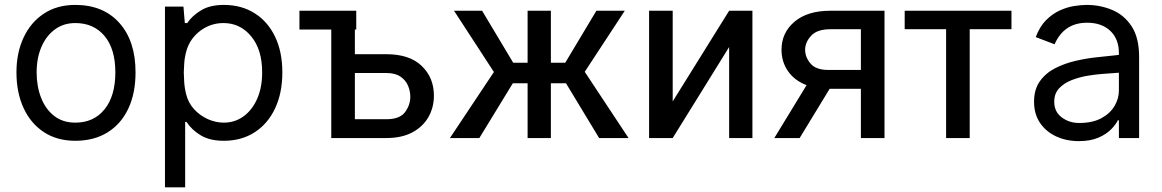

<svg xmlns="http://www.w3.org/2000/svg" viewBox="-20 -573 4822 797"><path d="M292.6 11.4Q216.6 11.4 161.9 -24.7Q107.2 -60.7 77.8 -124.8Q48.3 -188.9 48.3 -272.7Q48.3 -353.7 77.8 -416.9Q107.2 -480.1 161.9 -516.3Q216.6 -552.6 292.6 -552.6Q408.7 -552.6 475.7 -477.6Q542.6 -402.7 542.6 -272.7Q542.6 -185.4 512.4 -121.6Q482.2 -57.9 426.1 -23.3Q370 11.4 292.6 11.4ZM292.6 -63.9Q369.3 -63.9 414.1 -119.3Q458.8 -174.7 458.8 -272.7Q458.8 -369.7 414.1 -423.5Q369.3 -477.3 292.6 -477.3Q243.6 -477.3 207.6 -450.6Q171.5 -424 151.8 -377.8Q132.1 -331.7 132.1 -272.7Q132.1 -214.5 150.6 -167.1Q169 -119.7 204.9 -91.8Q240.8 -63.9 292.6 -63.9Z M664.8 204.5V-545.5H741.5L747.2 -477.3H757.1Q778.4 -508.5 815.3 -530.5Q852.3 -552.6 909.1 -552.6Q982.2 -552.6 1036.9 -518.1Q1091.6 -483.7 1121.8 -420.8Q1152 -358 1152 -272.7Q1152 -186.8 1121.8 -122.9Q1091.6 -58.9 1036.9 -23.8Q982.2 11.4 909.1 11.4Q850.5 11.4 813 -11.4Q775.6 -34.1 754.3 -66.8H748.6V204.5ZM752.8 -181.8Q761.4 -146.3 785.5 -119.9Q809.7 -93.4 842.3 -78.7Q875 -63.9 909.1 -63.9Q954.5 -63.9 990.6 -89.8Q1026.6 -115.8 1047.4 -162.6Q1068.2 -209.5 1068.2 -272.7Q1068.2 -367.5 1022.5 -422.4Q976.9 -477.3 907.7 -477.3Q854.4 -477.3 811.8 -445.5Q769.2 -413.7 754.3 -363.6Q746.4 -335.9 744.7 -309.5Q742.9 -283 742.9 -272.7Q742.9 -262.1 744.5 -234.7Q746.1 -207.4 752.8 -181.8Z M1458.8 -528.4V-450.3H1453.1V-348H1583.8Q1679.7 -348 1730.5 -299.4Q1781.2 -250.7 1781.2 -176.1Q1781.2 -127.1 1758.5 -87.2Q1735.8 -47.2 1691.8 -23.6Q1647.7 0 1583.8 0H1355.1V-450.3H1223V-528.4ZM1453.1 -78.1H1583.8Q1639.2 -78.1 1661.2 -107.4Q1683.2 -136.7 1683.2 -171.9Q1683.2 -194.6 1673.8 -217.2Q1664.4 -239.7 1642.6 -254.8Q1620.7 -269.9 1583.8 -269.9H1453.1Z M2467 0 2329.5 -227.3H2266.7V0H2170.1V-227.3H2108.7L1969.8 0H1847.7L2030.2 -274.1L1864.7 -528.4H1981.2L2110.4 -312.5H2170.1V-528.4H2266.7V-312.5H2326.3L2455.6 -528.4H2573.5L2407.3 -274.9L2589.1 0Z M2772.4 -152 3006.7 -528.4H3103.3V0H3006.7V-377.8L2772.4 0H2674.4V-528.4H2772.4Z M3427.2 -528.4H3651.6V0H3553.6V-204.5H3424L3299.4 0H3194.2L3328.1 -219.5Q3278.1 -238.6 3251.1 -277.5Q3224.1 -316.4 3224.1 -366.5Q3224.1 -436.8 3277.7 -482.6Q3331.3 -528.4 3427.2 -528.4ZM3417.3 -282.7H3553.6V-451.7H3427.2Q3371.8 -451.7 3346.9 -424.5Q3322.1 -397.4 3322.1 -366.5Q3322.1 -335.6 3344.6 -309.1Q3367.2 -282.7 3417.3 -282.7Z M4178.6 -528.4V-451.7H4005.3V0H3907.3V-451.7H3735.4V-528.4Z M4624.6 0V-73.9H4620.4Q4611.9 -56.1 4592 -35.9Q4572.1 -15.6 4539.1 -1.4Q4506 12.8 4458.5 12.8Q4406.6 12.8 4364.3 -6.7Q4322.1 -26.3 4297.2 -62.9Q4272.4 -99.4 4272.4 -150.6Q4272.4 -202.4 4296.9 -236.3Q4321.4 -270.2 4360.6 -290.1Q4399.9 -310 4444.4 -320.3Q4489 -330.6 4530.2 -335Q4571.4 -339.5 4599.1 -342.3L4624.6 -345.2V-352.3Q4624.6 -410.9 4589 -444.8Q4553.3 -478.7 4492.5 -478.7Q4397 -478.7 4357.6 -389.2L4279.5 -419Q4295.8 -463.1 4322.6 -489.7Q4349.4 -516.3 4380 -530Q4410.5 -543.7 4439.8 -548.1Q4469.1 -552.6 4491.1 -552.6Q4546.5 -552.6 4596.2 -532Q4646 -511.4 4677.2 -464.1Q4708.5 -416.9 4708.5 -336.6V0ZM4624.6 -271.3 4607.6 -269.9Q4590.9 -268.5 4560.7 -266.5Q4530.5 -264.6 4495.4 -258.7Q4460.2 -252.8 4428.4 -240.4Q4396.7 -228 4376.4 -206.3Q4356.2 -184.7 4356.2 -150.6Q4356.2 -109 4387.3 -85.8Q4418.3 -62.5 4459.9 -62.5Q4514.6 -62.5 4551.1 -82Q4587.7 -101.6 4606.2 -132.5Q4624.6 -163.4 4624.6 -197.4Z"/></svg>

Font: Inter UI
Style: Regular
Weight: 400
Designer: Rasmus Andersson
Foundry: rsms
Version: Version 2.2